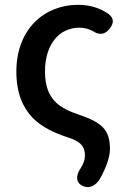

<svg xmlns="http://www.w3.org/2000/svg" viewBox="-20 -584 531 798"><path d="M115 -95C155 -54 208 -31 259 -14C318 4 333 27 333 63C333 80 327 96 316 114C294 145 293 178 329 191C354 200 379 185 393 163C423 112 437 65 437 35C437 -45 403 -75 309 -107C229 -134 167 -169 167 -287C167 -397 224 -469 310 -469C330 -469 348 -464 364 -456C391 -437 416 -439 436 -465C454 -489 454 -508 431 -526C398 -549 357 -564 304 -564C235 -564 171 -539 124 -492C78 -445 48 -376 48 -287C48 -197 75 -137 115 -95Z"/></svg>

Font: GenSenRounded2 TW M
Style: Regular
Weight: 500
Version: Version 2.100;PS 2.1;hotconv 16.6.51;makeotf.lib2.5.65220 DE